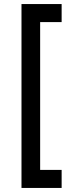

<svg xmlns="http://www.w3.org/2000/svg" viewBox="-20 -776 354 947"><path d="M86 151V-756H284V-667H178V62H284V151Z"/></svg>

Font: JosefinSans
Style: SemiBold
Weight: 600
Designer: Santiago Orozco
Foundry: Typemade
Version: Version 1.0 ; ttfautohint (v1.3)